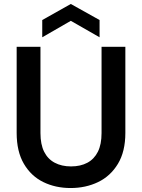

<svg xmlns="http://www.w3.org/2000/svg" viewBox="-20 -936 715 968"><path d="M336 12Q260 12 198.5 -18Q137 -48 100.5 -110Q64 -172 64 -266V-700H184V-265Q184 -208 202.5 -171Q221 -134 256 -115.5Q291 -97 338 -97Q386 -97 420.5 -115.5Q455 -134 473.5 -171Q492 -208 492 -265V-700H612V-266Q612 -172 574.5 -110Q537 -48 474.5 -18Q412 12 336 12ZM193 -748V-835L337 -916L482 -835V-748L337 -831Z"/></svg>

Font: DM Sans 11pt SemiBold
Style: Regular
Weight: 600
Version: Version 4.004;gftools[0.9.30]